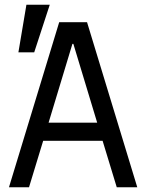

<svg xmlns="http://www.w3.org/2000/svg" viewBox="-20 -794 620 814"><path d="M103 0 163 -197H415L475 0H562L349 -700H231L18 0ZM186 -274 287 -608H291L392 -274ZM191 -774H92L58 -572H125Z"/></svg>

Font: CommitMono-dimboump
Style: Regular
Weight: 400
Monospace: yes
Designer: Eigil Nikolajsen
Foundry: Eigil Nikolajsen
Version: Version 1.143